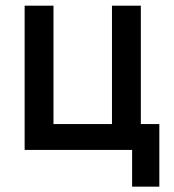

<svg xmlns="http://www.w3.org/2000/svg" viewBox="-20 -538 626 689"><path d="M381.8 0V-517.6H485.4V0ZM98.6 0V-92.8H525.9V0ZM68.4 0V-517.6H171.9V0ZM454.1 131.8V-92.8H551.8V131.8Z"/></svg>

Font: Cascadia Code
Style: Regular
Weight: 400
Monospace: yes
Designer: Aaron Bell
Foundry: Saja Typeworks
Version: Version 2106.017